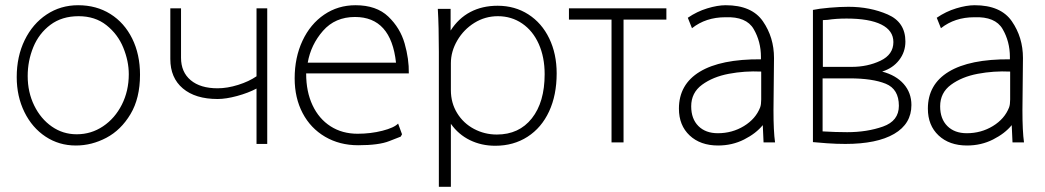

<svg xmlns="http://www.w3.org/2000/svg" viewBox="-20 -515 4002 735"><path d="M279 -495Q349 -495 402.5 -461.5Q456 -428 486 -367.5Q516 -307 516 -229Q516 -139 479.5 -78Q443 -17 387 12.5Q331 42 271 42H270Q206 42 154.5 8Q103 -26 73.5 -86Q44 -146 44 -220Q44 -299 74.5 -361.5Q105 -424 158.5 -459.5Q212 -495 279 -495ZM273 -1H274Q329 -1 374.5 -31.5Q420 -62 446.5 -114.5Q473 -167 473 -231Q473 -281 452 -332.5Q431 -384 387.5 -418.5Q344 -453 281 -453Q217 -453 173 -420Q129 -387 107.5 -334.5Q86 -282 86 -224Q86 -162 111 -111Q136 -60 178.5 -30.5Q221 -1 273 -1Z M673 -483V-294Q673 -239 710 -208Q747 -177 813 -177Q850 -177 891.5 -190Q933 -203 962 -223V-483H1003V36H962V-176Q930 -159 887.5 -147.5Q845 -136 813 -136Q728 -136 680 -176.5Q632 -217 632 -289V-483Z M1341 -495Q1421 -495 1466.5 -451.5Q1512 -408 1529 -348.5Q1546 -289 1545 -234H1152V-233Q1152 -164 1176.5 -112Q1201 -60 1245.5 -31.5Q1290 -3 1349 -3Q1399 -3 1444 -14.5Q1489 -26 1504 -42L1519 -1L1514 8Q1510 9 1470.5 25Q1431 41 1351 41Q1280 41 1224.5 8.5Q1169 -24 1138.5 -82Q1108 -140 1108 -215Q1108 -295 1138 -359Q1168 -423 1221 -459Q1274 -495 1341 -495ZM1339 -450Q1263 -450 1216.5 -397Q1170 -344 1158 -275H1496Q1477 -450 1339 -450Z M2111 -234Q2111 -151 2082 -88.5Q2053 -26 1999.5 8.5Q1946 43 1876 43Q1823 43 1779 21.5Q1735 0 1706 -41V200H1660V-316Q1660 -414 1656 -481H1705V-398Q1735 -445 1780.5 -469Q1826 -493 1885 -493Q1951 -493 2002.5 -460Q2054 -427 2082.5 -368Q2111 -309 2111 -234ZM2065 -231Q2065 -296 2042.5 -346.5Q2020 -397 1979 -425Q1938 -453 1886 -453Q1837 -453 1796 -427.5Q1755 -402 1730.5 -360Q1706 -318 1706 -273V-170Q1706 -121 1730 -82Q1754 -43 1794.5 -21.5Q1835 0 1882 0Q1967 0 2016 -62Q2065 -124 2065 -231Z M2531 -483V-440H2367V30H2321V-440H2158V-483Z M2893 -288V-297Q2893 -356 2865 -404Q2837 -452 2757 -449Q2682 -449 2629 -407L2613 -447Q2648 -471 2687.5 -483Q2727 -495 2758 -495Q2858 -495 2900.5 -433.5Q2943 -372 2943 -293L2941 -93Q2941 -12 2947 30H2903L2900 -36Q2874 -4 2828.5 19Q2783 42 2729 42Q2661 42 2620 3.5Q2579 -35 2579 -99Q2579 -192 2659 -240.5Q2739 -289 2893 -288ZM2728 -5Q2783 -5 2828 -32.5Q2873 -60 2890 -104Q2894 -115 2894 -134V-241Q2831 -244 2770 -232.5Q2709 -221 2667.5 -190.5Q2626 -160 2626 -108Q2626 -60 2653.5 -32.5Q2681 -5 2728 -5Z M3228 -489Q3311 -489 3378.5 -459.5Q3446 -430 3446 -356Q3446 -316 3422 -285Q3398 -254 3357 -241Q3410 -227 3439.5 -193.5Q3469 -160 3469 -113Q3469 -41 3403 -2.5Q3337 36 3216 36Q3183 36 3146.5 33.5Q3110 31 3092 29V-477Q3115 -482 3155.5 -485.5Q3196 -489 3228 -489ZM3400 -354Q3400 -398 3354 -421Q3308 -444 3221 -444Q3181 -444 3148 -439L3130 -438V-259H3240Q3301 -259 3350.5 -282.5Q3400 -306 3400 -354ZM3223 -9Q3299 -9 3360 -30.5Q3421 -52 3421 -110Q3421 -174 3370.5 -194.5Q3320 -215 3232 -215H3129V-12Q3180 -9 3223 -9Z M3846 -288V-297Q3846 -356 3818 -404Q3790 -452 3710 -449Q3635 -449 3582 -407L3566 -447Q3601 -471 3640.5 -483Q3680 -495 3711 -495Q3811 -495 3853.5 -433.5Q3896 -372 3896 -293L3894 -93Q3894 -12 3900 30H3856L3853 -36Q3827 -4 3781.5 19Q3736 42 3682 42Q3614 42 3573 3.5Q3532 -35 3532 -99Q3532 -192 3612 -240.5Q3692 -289 3846 -288ZM3681 -5Q3736 -5 3781 -32.5Q3826 -60 3843 -104Q3847 -115 3847 -134V-241Q3784 -244 3723 -232.5Q3662 -221 3620.5 -190.5Q3579 -160 3579 -108Q3579 -60 3606.5 -32.5Q3634 -5 3681 -5Z"/></svg>

Font: Gmarket Sans TTF Light
Style: Regular
Weight: 300
Designer: Creative Director : Sungho Lee; Art Director : Kiwoong Choi; Project Manager : Sori Yang, Jongwook Yoon; Font Designer :
Foundry: Sandoll Inc.
Version: Version 1.000;hotconv 1.0.109;makeotfexe 2.5.65596